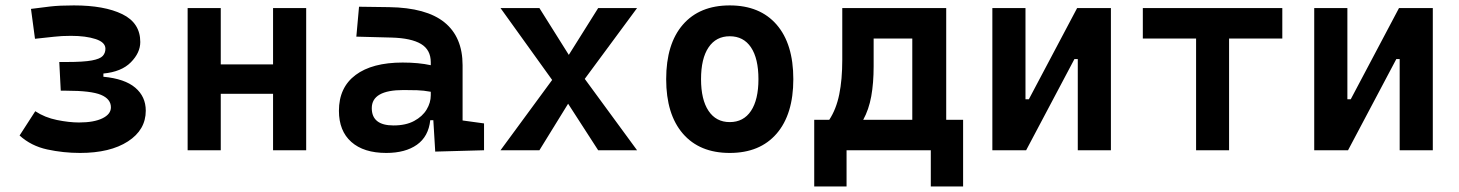

<svg xmlns="http://www.w3.org/2000/svg" viewBox="-20 -547 5313 699"><path d="M271.5 9.8Q210.4 9.8 151.9 -2.9Q93.3 -15.6 51.3 -53.7L108.4 -142.1Q143.1 -119.1 187.5 -110.1Q231.9 -101.1 267.6 -101.1Q321.8 -101.1 352.8 -116.2Q383.8 -131.3 383.8 -156.2Q383.8 -186.5 347.7 -201.7Q311.5 -216.8 221.7 -216.8H201.2L195.8 -321.3H223.1Q284.2 -321.3 314.2 -326.9Q344.2 -332.5 354 -343.3Q363.8 -354 363.8 -369.6Q363.8 -393.1 328.1 -404.8Q292.5 -416.5 238.3 -416.5Q204.1 -416.5 177.2 -413.3Q150.4 -410.2 107.4 -405.8L92.8 -514.6Q129.9 -519.5 163.1 -523.4Q196.3 -527.3 249 -527.3Q359.9 -527.3 425.3 -495.4Q490.7 -463.4 490.7 -394Q490.7 -355 456.5 -320.3Q422.4 -285.6 356.4 -279.3V-267.6Q434.1 -260.3 472.4 -227.8Q510.7 -195.3 510.7 -144Q510.7 -74.2 445.8 -32.2Q380.9 9.8 271.5 9.8Z M663.1 0V-517.6H783.7V-312.5H974.1V-517.6H1094.7V0H974.1V-205.6H783.7V0Z M1386.2 9.8Q1304.2 9.8 1259 -30.3Q1213.9 -70.3 1213.9 -143.6Q1213.9 -228.5 1274.4 -273.9Q1335 -319.3 1445.8 -319.3Q1504.4 -319.3 1548.3 -309.6V-320.3Q1548.3 -365.7 1512.7 -387Q1477.1 -408.2 1406.2 -410.2L1277.3 -413.6L1287.1 -522.5L1396.5 -521Q1532.2 -519 1598.1 -465.6Q1664.1 -412.1 1664.1 -309.6V-108.4L1742.2 -97.7V0L1564.5 4.9L1557.6 -109.4H1546.4Q1540 -49.8 1497.8 -20Q1455.6 9.8 1386.2 9.8ZM1412.6 -90.3Q1457.5 -90.3 1487.8 -106.7Q1518.1 -123 1533.2 -148.2Q1548.3 -173.3 1548.3 -200.2V-212.9Q1522 -217.8 1498.3 -218.5Q1474.6 -219.2 1448.7 -219.2Q1333.5 -219.2 1333.5 -153.3Q1333.5 -90.3 1412.6 -90.3Z M1802.2 0 1990.2 -255.9 1802.2 -517.6H1943.8L2050.8 -347.2L2157.7 -517.6H2299.3L2108.9 -259.8L2299.3 0H2157.7L2048.3 -169.4L1943.8 0Z M2636.7 9.8Q2526.9 9.8 2466.1 -60.5Q2405.3 -130.9 2405.3 -258.8Q2405.3 -387.2 2466.1 -457.3Q2526.9 -527.3 2636.7 -527.3Q2746.6 -527.3 2807.4 -457.3Q2868.2 -387.2 2868.2 -258.8Q2868.2 -130.9 2807.4 -60.5Q2746.6 9.8 2636.7 9.8ZM2636.7 -102.5Q2687 -102.5 2714.1 -143.3Q2741.2 -184.1 2741.2 -258.8Q2741.2 -334 2714.1 -374.5Q2687 -415 2636.7 -415Q2586.9 -415 2559.6 -374.5Q2532.2 -334 2532.2 -258.8Q2532.2 -184.1 2559.6 -143.3Q2586.9 -102.5 2636.7 -102.5Z M2944.3 131.8V-110.8H2999Q3024.4 -149.4 3035.4 -203.4Q3046.4 -257.3 3046.4 -329.1V-517.6H3424.8V-110.8H3486.3V131.8H3368.7V0H3062V131.8ZM3160.6 -305.7Q3160.6 -244.6 3151.9 -196.3Q3143.1 -147.9 3122.6 -110.8H3301.3V-406.7H3160.6Z M3592.8 0V-517.6H3713.4V-185.5H3725.6L3901.4 -517.6H4024.4V0H3903.8V-332H3891.6L3715.8 0Z M4334.5 0V-406.7H4140.6V-517.6H4648.4V-406.7H4454.6V0Z M4764.6 0V-517.6H4885.3V-185.5H4897.5L5073.2 -517.6H5196.3V0H5075.7V-332H5063.5L4887.7 0Z"/></svg>

Font: Caskaydia Cove SemiBold
Style: Regular
Weight: 600
Monospace: yes
Designer: Aaron Bell
Foundry: Saja Typeworks
Version: Version 4.300; ttfautohint (v1.8.3)